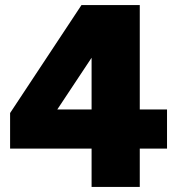

<svg xmlns="http://www.w3.org/2000/svg" viewBox="-20 -741 702 761"><path d="M343 0V-589H394L207 -307H642V-152H20V-293L303 -721H534V0Z"/></svg>

Font: Mona Sans ExtraLight Black
Style: Regular
Weight: 900
Version: Version 2.000